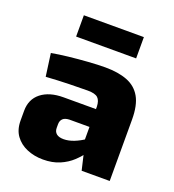

<svg xmlns="http://www.w3.org/2000/svg" viewBox="-132 -816 846 932"><g transform="rotate(20 290.5 -350.0)"><path d="M327 -511Q394 -511 440.5 -493Q487 -475 511 -433Q535 -391 535 -317V0H390L365 -107L353 -125V-318Q352 -349 337.5 -362.5Q323 -376 285 -376Q246 -376 189 -374.5Q132 -373 70 -369L54 -486Q91 -493 140.5 -498.5Q190 -504 240 -507.5Q290 -511 327 -511ZM463 -305 462 -213H249Q226 -212 215.5 -201.5Q205 -191 205 -173V-154Q205 -135 217.5 -124.5Q230 -114 255 -114Q280 -114 308 -125Q336 -136 363 -155Q390 -174 410 -196V-132Q402 -116 385.5 -92Q369 -68 343 -43.5Q317 -19 280 -3Q243 13 194 13Q149 13 111 -3Q73 -19 50.5 -50Q28 -81 28 -128V-178Q28 -238 70.5 -271.5Q113 -305 186 -305ZM452 -713V-603H142V-713Z"/></g></svg>

Font: Exo 2 ExtraBold
Style: Regular
Weight: 800
Designer: Natanael Gama
Foundry: Natanael Gama
Version: Version 2.010